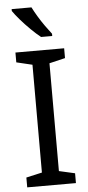

<svg xmlns="http://www.w3.org/2000/svg" viewBox="-62 -979 463 1013"><g transform="rotate(-5 169.5 -472.0)"><path d="M298 0H40V-52L124 -71V-642L40 -662V-714H298V-662L214 -642V-71L298 -52ZM145 -944Q156 -922 172.5 -894.5Q189 -867 207.5 -841Q226 -815 241 -796V-784H182Q159 -802 130 -830.5Q101 -859 76.5 -887.5Q52 -916 40 -934V-944Z"/></g></svg>

Font: Noto Sans Gothic
Style: Regular
Weight: 400
Designer: Monotype Design Team
Foundry: Monotype Imaging Inc.
Version: Version 2.001; ttfautohint (v1.8.4.7-5d5b)